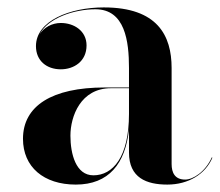

<svg xmlns="http://www.w3.org/2000/svg" viewBox="-20 -488 593 518"><path d="M262.5 -252C120.5 -252 42 -202.5 42 -113.5C42 -37.5 98 10 184.5 10C273.5 10 318.5 -46.5 328 -139.5V-76.5C328 -8 375.5 10 431.5 10C488 10 534 -18 553 -62.5L551.5 -63.5C534 -24.5 501 -3.5 479.5 -3.5C451.5 -3.5 443 -22.5 443 -45.5V-304.5C443 -392 405 -468 260 -468C169 -468 77 -432 77 -363.5C77 -324 106 -301 144 -301C179 -301 213.5 -322 213.5 -365.5C213.5 -404.5 180 -426 144 -426C121 -426 98.5 -414.5 86.5 -395C109.5 -439.5 180 -463 237.5 -463C317.5 -463 328 -376.5 328 -304.5V-252ZM232 -15C184.5 -15 170 -73 170 -122C170 -174 197.5 -250 279.5 -250H328V-180.5C328 -64 284.5 -15 232 -15Z"/></svg>

Font: Bodoni* 96pt Medium
Style: Regular
Weight: 500
Version: Version 2.3